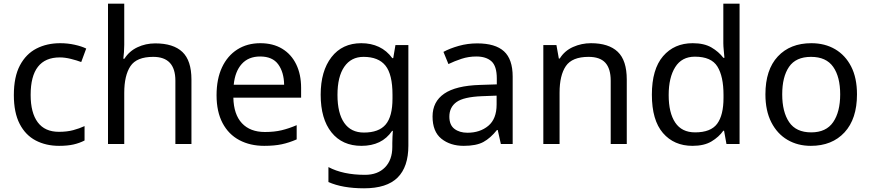

<svg xmlns="http://www.w3.org/2000/svg" viewBox="-20 -780 4716 1040"><path d="M300 10Q229 10 173.5 -19Q118 -48 86.5 -109Q55 -170 55 -265Q55 -364 88 -426Q121 -488 177.5 -517Q234 -546 306 -546Q347 -546 385 -537.5Q423 -529 447 -517L420 -444Q396 -453 364 -461Q332 -469 304 -469Q146 -469 146 -266Q146 -169 184.5 -117.5Q223 -66 299 -66Q343 -66 376.5 -75Q410 -84 438 -97V-19Q411 -5 378.5 2.5Q346 10 300 10Z M653 -537Q653 -518 651.5 -498Q650 -478 648 -462H654Q680 -503 724.5 -524Q769 -545 821 -545Q919 -545 968 -498.5Q1017 -452 1017 -349V0H930V-343Q930 -472 810 -472Q720 -472 686.5 -421.5Q653 -371 653 -277V0H565V-760H653Z M1390 -546Q1459 -546 1508.5 -516Q1558 -486 1584.5 -431.5Q1611 -377 1611 -304V-251H1244Q1246 -160 1290.5 -112.5Q1335 -65 1415 -65Q1466 -65 1505.5 -74.5Q1545 -84 1587 -102V-25Q1546 -7 1506 1.5Q1466 10 1411 10Q1335 10 1276.5 -21Q1218 -52 1185.5 -113.5Q1153 -175 1153 -264Q1153 -352 1182.5 -415Q1212 -478 1265.5 -512Q1319 -546 1390 -546ZM1389 -474Q1326 -474 1289.5 -433.5Q1253 -393 1246 -321H1519Q1518 -389 1487 -431.5Q1456 -474 1389 -474Z M1937 -546Q1990 -546 2032.5 -526Q2075 -506 2105 -465H2110L2122 -536H2192V9Q2192 124 2133.5 182Q2075 240 1952 240Q1894 240 1845.5 231.5Q1797 223 1759 206V125Q1838 167 1957 167Q2026 167 2065.5 126.5Q2105 86 2105 16V-5Q2105 -17 2106 -39.5Q2107 -62 2108 -71H2104Q2076 -30 2034.5 -10Q1993 10 1938 10Q1834 10 1775.5 -63Q1717 -136 1717 -267Q1717 -395 1775.5 -470.5Q1834 -546 1937 -546ZM1949 -472Q1882 -472 1845 -418.5Q1808 -365 1808 -266Q1808 -167 1844.5 -114.5Q1881 -62 1951 -62Q2032 -62 2069 -105.5Q2106 -149 2106 -246V-267Q2106 -377 2068 -424.5Q2030 -472 1949 -472Z M2565 -545Q2663 -545 2710 -502Q2757 -459 2757 -365V0H2693L2676 -76H2672Q2637 -32 2598.5 -11Q2560 10 2492 10Q2419 10 2371 -28.5Q2323 -67 2323 -149Q2323 -229 2386 -272.5Q2449 -316 2580 -320L2671 -323V-355Q2671 -422 2642 -448Q2613 -474 2560 -474Q2518 -474 2480 -461.5Q2442 -449 2409 -433L2382 -499Q2417 -518 2465 -531.5Q2513 -545 2565 -545ZM2591 -259Q2491 -255 2452.5 -227Q2414 -199 2414 -148Q2414 -103 2441.5 -82Q2469 -61 2512 -61Q2580 -61 2625 -98.5Q2670 -136 2670 -214V-262Z M3181 -546Q3277 -546 3326 -499.5Q3375 -453 3375 -349V0H3288V-343Q3288 -408 3259 -440Q3230 -472 3168 -472Q3079 -472 3045 -422Q3011 -372 3011 -278V0H2923V-536H2994L3007 -463H3012Q3038 -505 3084 -525.5Q3130 -546 3181 -546Z M3731 10Q3631 10 3571 -59.5Q3511 -129 3511 -267Q3511 -405 3571.5 -475.5Q3632 -546 3732 -546Q3794 -546 3833.5 -523Q3873 -500 3898 -467H3904Q3903 -480 3900.5 -505.5Q3898 -531 3898 -546V-760H3986V0H3915L3902 -72H3898Q3874 -38 3834 -14Q3794 10 3731 10ZM3745 -63Q3830 -63 3864.5 -109.5Q3899 -156 3899 -250V-266Q3899 -366 3866 -419.5Q3833 -473 3744 -473Q3673 -473 3637.5 -416.5Q3602 -360 3602 -265Q3602 -169 3637.5 -116Q3673 -63 3745 -63Z M4622 -269Q4622 -136 4554.5 -63Q4487 10 4372 10Q4301 10 4245.5 -22.5Q4190 -55 4158 -117.5Q4126 -180 4126 -269Q4126 -402 4193 -474Q4260 -546 4375 -546Q4448 -546 4503.5 -513.5Q4559 -481 4590.5 -419.5Q4622 -358 4622 -269ZM4217 -269Q4217 -174 4254.5 -118.5Q4292 -63 4374 -63Q4455 -63 4493 -118.5Q4531 -174 4531 -269Q4531 -364 4493 -418Q4455 -472 4373 -472Q4291 -472 4254 -418Q4217 -364 4217 -269Z"/></svg>

Font: Noto Sans Hanifi Rohingya
Style: Regular
Weight: 400
Designer: Monotype Design Team and DaltonMaag
Foundry: Google LLC
Version: Version 2.101